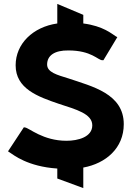

<svg xmlns="http://www.w3.org/2000/svg" viewBox="-20 -841 678 982"><path d="M330 -583C448 -583 481 -533 503 -533H509L580 -651L571 -656C553 -667 508 -708 406 -721V-765L273 -821V-721C148 -703 60 -617 60 -507C60 -388 172 -347 281 -310C370 -281 452 -259 452 -200C452 -140 379 -121 320 -121C199 -121 129 -187 108 -189L102 -190L21 -67L30 -61C49 -49 121 11 273 21V72L406 121V16C521 -5 613 -83 613 -206C613 -362 451 -399 330 -440C272 -458 221 -471 221 -511C221 -557 259 -584 330 -583Z"/></svg>

Font: Bluebird
Style: SfBdExt
Weight: 700
Designer: Jasper
Foundry: Cannot Into Space Fonts
Version: Version 0.98